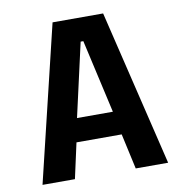

<svg xmlns="http://www.w3.org/2000/svg" viewBox="-79 -774 808 849"><g transform="rotate(-10 325.0 -350.0)"><path d="M608 0H462.5L427.5 -159H224.5L189.5 0H44L212.5 -700H439.5ZM320 -594.5 245.5 -264.5H406.5L332 -594.5Z"/></g></svg>

Font: Trispace Thin SemiBold
Style: Regular
Weight: 600
Version: Version 1.210